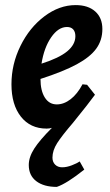

<svg xmlns="http://www.w3.org/2000/svg" viewBox="-20 -493 431 754"><path d="M353 -121Q330 -89 266 -10Q223 40 204.5 69Q186 98 186 126Q186 143 196.5 153.5Q207 164 224 164Q242 164 262.5 156Q283 148 293 141L311 173Q242 228 203 241Q152 241 122.5 218.5Q93 196 93 155Q93 124 114.5 90.5Q136 57 184 9Q175 12 163 12Q99 12 62 -35Q25 -82 25 -162Q25 -241 60.5 -313Q96 -385 154.5 -429Q213 -473 277 -473Q326 -473 354 -448Q382 -423 382 -379Q382 -335 358 -302Q334 -269 281.5 -240.5Q229 -212 139 -183Q139 -137 156 -110Q173 -83 203 -83Q231 -83 257.5 -103.5Q284 -124 304 -162L322 -160ZM143 -243Q212 -265 244 -291.5Q276 -318 276 -351Q276 -368 267.5 -377.5Q259 -387 243 -387Q209 -387 181 -346.5Q153 -306 143 -243Z"/></svg>

Font: Alegreya
Style: Bold Italic
Weight: 700
Italic angle: -7°
Designer: Juan Pablo del Peral
Foundry: Huerta Tipografica
Version: Version 2.007; ttfautohint (v1.6)